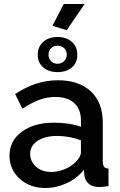

<svg xmlns="http://www.w3.org/2000/svg" viewBox="-20 -936 604 966"><path d="M315.9 -784.2 244.1 -806.2 300.8 -916H405.8ZM269 -750Q314 -750 341.6 -725.3Q369.1 -700.7 369.1 -660.2Q369.1 -620.6 341.8 -596.9Q314.5 -573.2 269 -573.2Q225.1 -573.2 197.5 -596.9Q169.9 -620.6 169.9 -660.2Q169.9 -700.7 197.5 -725.3Q225.1 -750 269 -750ZM224.1 -660.2Q224.1 -641.1 237.1 -628.2Q250 -615.2 269 -615.2Q288.1 -615.2 302 -628.2Q315.9 -641.1 315.9 -660.2Q315.9 -681.2 302.7 -693.6Q289.6 -706.1 269 -706.1Q250 -706.1 237.1 -693.6Q224.1 -681.2 224.1 -660.2ZM27.8 -152.8Q27.8 -227.5 89.8 -273.2Q151.9 -318.8 251 -318.8Q330.6 -318.8 387.2 -297.9V-331.1Q387.2 -386.2 353.5 -417.2Q319.8 -448.2 258.8 -448.2Q216.8 -448.2 177.7 -433.6Q138.7 -418.9 92.8 -389.2L56.2 -462.9Q160.2 -532.2 271 -532.2Q377 -532.2 437 -476.3Q497.1 -420.4 497.1 -318.8V-124Q497.1 -105.5 503.7 -96.9Q510.3 -88.4 525.9 -87.9V0Q499.5 4.9 479 4.9Q445.8 4.9 427 -11.2Q408.2 -27.3 404.8 -51.8L401.9 -82Q368.2 -38.6 315.7 -14.4Q263.2 9.8 208 9.8Q129.9 9.8 78.9 -36.9Q27.8 -83.5 27.8 -152.8ZM360.8 -121.1Q387.2 -147.5 387.2 -169.9V-230Q329.6 -252 267.1 -252Q206.5 -252 169.2 -227.5Q131.8 -203.1 131.8 -162.1Q131.8 -125 160.4 -97.9Q189 -70.8 238.8 -70.8Q272.9 -70.8 306.2 -85Q339.4 -99.1 360.8 -121.1Z"/></svg>

Font: Rawline SemiBold
Style: Regular
Weight: 600
Designer: Matt McInerney, Pablo Impallari, Rodrigo Fuenzalida
Foundry: Matt McInerney, Pablo Impallari, Rodrigo Fuenzalida
Version: Version 4.020;PS 004.020;hotconv 1.0.88;makeotf.lib2.5.64775